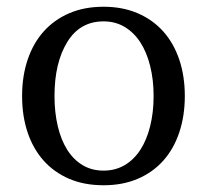

<svg xmlns="http://www.w3.org/2000/svg" viewBox="-20 -532 608 564"><path d="M284.2 -512.2Q339.8 -512.2 384.3 -493.2Q428.7 -474.1 459.5 -439.7Q490.2 -405.3 506.6 -356.9Q522.9 -308.6 522.9 -250Q522.9 -191.9 506.8 -143.6Q490.7 -95.2 460 -60.5Q429.2 -25.9 384.8 -6.8Q340.3 12.2 284.2 12.2Q227.5 12.2 183.1 -6.8Q138.7 -25.9 107.9 -60.5Q77.1 -95.2 61 -143.3Q44.9 -191.4 44.9 -250Q44.9 -308.6 61.3 -356.9Q77.6 -405.3 108.4 -439.7Q139.2 -474.1 183.6 -493.2Q228 -512.2 284.2 -512.2ZM177.7 -408.7Q140.1 -347.7 140.1 -250Q140.1 -201.7 149.7 -161.4Q159.2 -121.1 177.5 -92Q195.8 -63 222.7 -46.9Q249.5 -30.8 284.2 -30.8Q318.8 -30.8 346.2 -46.9Q373.5 -63 392.3 -92Q411.1 -121.1 421.1 -161.4Q431.2 -201.7 431.2 -250Q431.2 -297.9 421.1 -338.1Q411.1 -378.4 392.3 -407.5Q373.5 -436.5 346.2 -452.9Q318.8 -469.2 284.2 -469.2Q214.8 -469.2 177.7 -408.7Z"/></svg>

Font: Amethysta
Style: Regular
Weight: 400
Designer: Konstantin Vinogradov, Alexei Vanyashin
Foundry: Cyreal (www.cyreal.org)
Version: Version 1.002